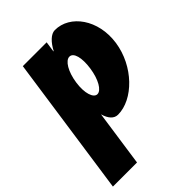

<svg xmlns="http://www.w3.org/2000/svg" viewBox="-231 -633 997 997"><g transform="rotate(-45 268.0 -134.0)"><path d="M536.1 -257C557.7 -407 470.2 -528 358.9 -528C329.4 -528 299.6 -497 277.5 -455H275.5L283.9 -513H108.9L-2.5 260H174.5L219 -49C230.8 -8 251.5 15 280.6 15C391.9 15 514.5 -107 536.1 -257ZM348.1 -257C337.9 -186 308.3 -136 280 -136C252.2 -136 234.7 -186 245 -257C255.1 -327 285.7 -377 314.8 -377C345.1 -377 358.2 -327 348.1 -257Z"/></g></svg>

Font: Blink
Style: Obl
Weight: 400
Designer: Mew Too
Foundry: Cannot Into Space Fonts
Version: Version 001.000